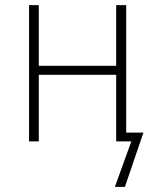

<svg xmlns="http://www.w3.org/2000/svg" viewBox="-20 -550 603 747"><path d="M93 0H131V-259H432V0H491L427 177H466L538 -34H471V-530H432V-294H131V-530H93Z"/></svg>

Font: Noto Sans Mono SemiCondensed ExtraLight
Style: Regular
Weight: 200
Width: 4
Designer: Monotype Design Team
Foundry: Monotype Imaging Inc.
Version: Version 2.014